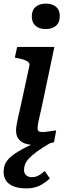

<svg xmlns="http://www.w3.org/2000/svg" viewBox="-24 -798 383 1063"><path d="M238 -39 259 -9Q211 19 181.5 40.5Q152 62 136 79.5Q120 97 114.5 112Q109 127 109 142Q109 162 121 172.5Q133 183 153 183Q169 183 181.5 177.5Q194 172 204.5 164Q215 156 224 149L252 190Q228 213 197 229Q166 245 121 245Q63 245 29.5 222Q-4 199 -4 153Q-4 127 7 105Q18 83 45.5 62Q73 41 120 17Q167 -7 238 -39ZM65 -74Q65 -88 67.5 -104Q70 -120 76 -147Q82 -174 92 -218L139 -435Q141 -447 132.5 -454.5Q124 -462 108 -467.5Q92 -473 69 -477L58 -479L71 -538H277L208 -210Q200 -173 194 -148Q188 -123 186 -109Q184 -95 184 -88Q184 -77 190 -72Q196 -67 209 -67Q223 -67 237 -69Q251 -71 264.5 -73Q278 -75 287 -76L275 -10Q260 -7 242 -3.5Q224 0 204 2Q184 4 163 4Q134 4 112 -4.5Q90 -13 77.5 -30.5Q65 -48 65 -74ZM152 -707Q152 -742 173.5 -760Q195 -778 230 -778Q265 -778 286 -760.5Q307 -743 307 -709Q307 -673 285.5 -655Q264 -637 229 -637Q194 -637 173 -655Q152 -673 152 -707Z"/></svg>

Font: Roboto Serif 20pt Medium
Style: Italic
Weight: 500
Italic angle: -10°
Version: Version 1.008